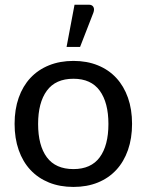

<svg xmlns="http://www.w3.org/2000/svg" viewBox="-20 -768 608 796"><path d="M40.5 0ZM284.5 -515.5Q340.5 -515.5 385.5 -497.2Q430.5 -479 462 -445Q493.5 -411 510.5 -362.8Q527.5 -314.5 527.5 -254.5Q527.5 -194.5 510.5 -146Q493.5 -97.5 462 -63.5Q430.5 -29.5 385.5 -11.2Q340.5 7 284.5 7Q228.5 7 183.2 -11.2Q138 -29.5 106.2 -63.5Q74.5 -97.5 57.5 -146Q40.5 -194.5 40.5 -254.5Q40.5 -314.5 57.5 -362.8Q74.5 -411 106.2 -445Q138 -479 183.2 -497.2Q228.5 -515.5 284.5 -515.5ZM284.5 -67Q357.5 -67 393.5 -116Q429.5 -165 429.5 -254Q429.5 -342.5 393.5 -392Q357.5 -441.5 284.5 -441.5Q210.5 -441.5 174.2 -392Q138 -342.5 138 -254Q138 -165 174.2 -116Q210.5 -67 284.5 -67ZM256 -573.5 289 -748.5H348Q362 -748.5 367.2 -739.2Q372.5 -730 367 -715L312 -573.5Z"/></svg>

Font: Lato Medium
Style: Regular
Weight: 500
Designer: Lukasz Dziedzic
Foundry: tyPoland Lukasz Dziedzic
Version: Version 2.006; 2014-01-15